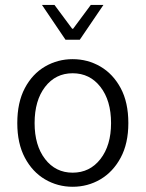

<svg xmlns="http://www.w3.org/2000/svg" viewBox="-20 -731 579 764"><path d="M269 12.2Q209.5 12.2 159.2 -17.3Q108.9 -46.9 78.9 -103.5Q48.8 -160.2 48.8 -241.2Q48.8 -323.7 78.9 -380.4Q108.9 -437 159.2 -466.3Q209.5 -495.6 269 -495.6Q329.1 -495.6 379.4 -466.3Q429.7 -437 460.2 -380.4Q490.7 -323.7 490.7 -241.2Q490.7 -160.2 460.2 -103.5Q429.7 -46.9 379.4 -17.3Q329.1 12.2 269 12.2ZM269 -43.9Q337.4 -43.9 379.6 -98.1Q421.9 -152.3 421.9 -241.2Q421.9 -331.1 379.6 -385.3Q337.4 -439.5 269 -439.5Q201.2 -439.5 159.4 -385.3Q117.7 -331.1 117.7 -241.2Q117.7 -152.3 159.4 -98.1Q201.2 -43.9 269 -43.9ZM240.7 -572.8 147 -711.4H196.8L267.1 -616.7H271L341.3 -711.4H391.6L297.4 -572.8Z"/></svg>

Font: Varta Light Light
Style: Regular
Weight: 300
Version: Version 1.004